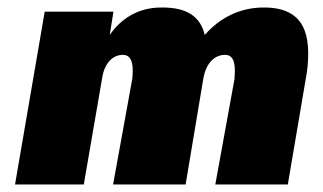

<svg xmlns="http://www.w3.org/2000/svg" viewBox="-20 -491 860 511"><path d="M797 -300C809 -397 792 -472 681 -471C617 -471 563 -442 525 -398C514 -444 481 -472 409 -471C347 -471 302 -441 272 -398L282 -460H99L20 0H203L252 -284C258 -323 280 -345 307 -345C335 -345 335 -310 332 -281L281 0H474L521 -281C528 -323 551 -345 579 -345C608 -345 606 -309 604 -280L553 0H746Z"/></svg>

Font: Jost* Black
Style: Italic
Weight: 900
Italic angle: -10°
Version: Version 3.7